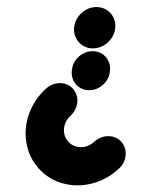

<svg xmlns="http://www.w3.org/2000/svg" viewBox="-20 -539 419 559"><path d="M315.6 -458.1Q314.4 -442.2 305 -428.3Q295.6 -414.4 281.1 -406.3Q266.7 -398.1 250.4 -398.1Q234.1 -398.1 221.1 -406.3Q208.1 -414.4 201.3 -428.3Q194.4 -442.2 195.6 -458.1Q197 -474.4 206.3 -488.3Q215.6 -502.2 230 -510.4Q244.4 -518.5 260.7 -518.5Q277 -518.5 290.2 -510.4Q303.3 -502.2 310.2 -488.3Q317 -474.4 315.6 -458.1ZM239.6 -276.3Q224.4 -276.3 212.4 -283.7Q200.4 -291.1 194.1 -303.9Q187.8 -316.7 188.9 -331.9L189.3 -334.4Q190.4 -349.6 199.1 -362.4Q207.8 -375.2 221.1 -382.6Q234.4 -390 249.6 -390Q264.8 -390 276.9 -382.6Q288.9 -375.2 295.2 -362.4Q301.5 -349.6 300.4 -334.4L300 -331.9Q298.9 -316.7 290.2 -303.9Q281.5 -291.1 268.1 -283.7Q254.8 -276.3 239.6 -276.3ZM295.2 -142.6Q310.4 -142.6 322.4 -135.2Q334.4 -127.8 340.7 -115Q347 -102.2 345.9 -87Q344.8 -75.9 339.6 -65.6Q334.4 -55.2 325.9 -47.8Q291.5 -15.9 248.1 -4.8Q204.8 6.3 163.3 -5Q121.9 -16.3 93 -48.1Q64.4 -80 57 -122.4Q49.6 -164.8 64.4 -207Q79.3 -249.3 113.7 -280.7Q122.2 -288.5 132.8 -292.8Q143.3 -297 154.4 -297Q169.6 -297 181.7 -289.6Q193.7 -282.2 200 -269.4Q206.3 -256.7 205.2 -241.5Q204.1 -230.4 198.9 -220.2Q193.7 -210 185.6 -202.2Q174.1 -191.9 169.3 -178.1Q164.4 -164.4 166.9 -150.7Q169.3 -137 178.9 -126.3Q188.5 -115.9 201.9 -112.2Q215.2 -108.5 229.1 -112.2Q243 -115.9 254.4 -126.3Q262.6 -134.1 273.3 -138.3Q284.1 -142.6 295.2 -142.6Z"/></svg>

Font: 26F Galaxy Sans Oblique
Style: Regular
Weight: 400
Italic angle: -5°
Designer: C₂₉H₂₅N₃O₅
Version: Version 1.200;FEAKit 1.0